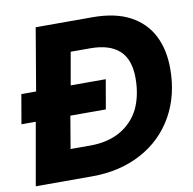

<svg xmlns="http://www.w3.org/2000/svg" viewBox="-88 -779 864 858"><g transform="rotate(-10 344.5 -350.0)"><path d="M56 -284H-9L14 -417H81L129 -700H386Q490 -700 557 -664Q624 -628 656.5 -564Q689 -500 689 -414Q689 -292 636 -198.5Q583 -105 487 -53Q389 0 263 0H6ZM277 -137Q357 -137 413.5 -169Q470 -201 500 -259Q529 -320 529 -399Q529 -484 484.5 -524.5Q440 -565 353 -565H264L238 -417H397L374 -284H213L188 -137Z"/></g></svg>

Font: Rethink Sans ExtraBold
Style: Italic
Weight: 800
Italic angle: -10°
Designer: The Rethink Sans project authors (Hans Thiessen). DM Sans designed by Colophon Foundry.
Foundry: Rethink Communications LLC
Version: Version 1.001